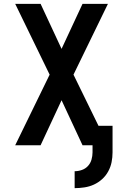

<svg xmlns="http://www.w3.org/2000/svg" viewBox="-20 -755 640 998"><path d="M368 223V135Q387 135 405.5 128.5Q424 122 437 108Q450 94 455.5 75Q461 56 461 37V0H409L300 -234L191 0H59L238 -367L59 -735H191L300 -501L409 -735H541L362 -367L492 -101H565V37Q565 63 560 88Q555 113 542.5 136Q530 159 510.5 176.5Q491 194 468 204.5Q445 215 419 219Q393 223 368 223Z"/></svg>

Font: R Plex Mono
Style: Bold
Weight: 700
Monospace: yes
Designer: Belleve Invis
Foundry: Belleve Invis
Version: Version 31.8.0